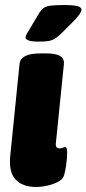

<svg xmlns="http://www.w3.org/2000/svg" viewBox="-20 -738 345 766"><path d="M124 8Q71 8 42.5 -21.5Q14 -51 21 -118L58 -483Q63 -525 141 -525H162Q203 -525 220 -514.5Q237 -504 235 -483L203 -168Q200 -146 218 -146Q224 -146 230 -148.5Q236 -151 240 -151Q248 -151 248 -129Q248 -107 243.5 -76.5Q239 -46 233 -32Q227 -20 208.5 -11Q190 -2 167 3Q144 8 124 8ZM134 -572Q82 -572 82 -589Q82 -597 94 -615L137 -687Q145 -699 154 -706Q163 -713 182.5 -715.5Q202 -718 239 -718Q269 -718 287 -714Q305 -710 305 -699Q305 -686 275 -655L222 -602Q203 -584 187.5 -578Q172 -572 134 -572Z"/></svg>

Font: Asap Semi Condensed Semi Condensed Black
Style: Italic
Weight: 900
Width: 4
Italic angle: -6°
Designer: Pablo Cosgaya
Foundry: Omnibus-Type
Version: Version 3.001; ttfautohint (v1.8.4.7-5d5b)